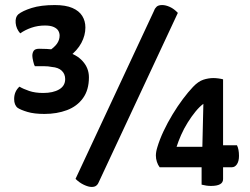

<svg xmlns="http://www.w3.org/2000/svg" viewBox="-20 -730 989 760"><path d="M156 -279Q115 -279 88.5 -287Q62 -295 50 -303Q36 -314 36 -338Q36 -368 57 -387Q72 -378 95.5 -370Q119 -362 151 -362Q190 -362 214 -376Q238 -390 238 -417Q238 -437 224.5 -450Q211 -463 185 -465Q172 -468 153.5 -468Q135 -468 118 -468Q115 -472 111.5 -487Q108 -502 108 -509Q108 -521 113.5 -529Q119 -537 135 -537Q165 -537 193.5 -534Q222 -531 241 -525Q283 -515 307.5 -487.5Q332 -460 332 -424Q332 -374 308.5 -341.5Q285 -309 245 -294Q205 -279 156 -279ZM253 -505 169 -525Q195 -542 205.5 -557Q216 -572 216 -589Q216 -599 211 -608Q206 -617 193 -623Q180 -629 158 -629Q130 -629 105 -620.5Q80 -612 60 -598Q44 -616 42 -639Q40 -662 52 -673Q69 -687 105.5 -698.5Q142 -710 197 -710Q240 -710 266.5 -698.5Q293 -687 305.5 -667Q318 -647 318 -621Q318 -590 302 -560Q286 -530 253 -505ZM343 10Q330 10 312 1.5Q294 -7 279 -22L590 -688Q593 -697 600 -703.5Q607 -710 622 -710Q636 -710 652.5 -702.5Q669 -695 684 -679L370 -7Q368 -1 361.5 4.5Q355 10 343 10ZM815 6Q798 6 778 1V-68H612Q605 -77 601 -89.5Q597 -102 597 -114Q597 -129 603 -148Q612 -178 627.5 -211Q643 -244 663 -277Q683 -310 704 -338Q725 -366 744 -386Q765 -408 785 -414.5Q805 -421 825 -421Q834 -421 845 -419.5Q856 -418 863 -416V-155H918Q922 -147 924 -136.5Q926 -126 926 -113Q926 -92 918 -80Q910 -68 898 -68H863V-21Q863 6 815 6ZM679 -149H781L785 -319Q770 -308 754 -288.5Q738 -269 723 -245Q708 -221 697 -196Q686 -171 679 -149Z"/></svg>

Font: Yanone Kaffeesatz Medium
Style: Regular
Weight: 500
Designer: Yanone (Cyrillic: Daniel Pouzeot, Huerta Tipografica, and Cyreal)
Foundry: Yanone
Version: Version 2.003